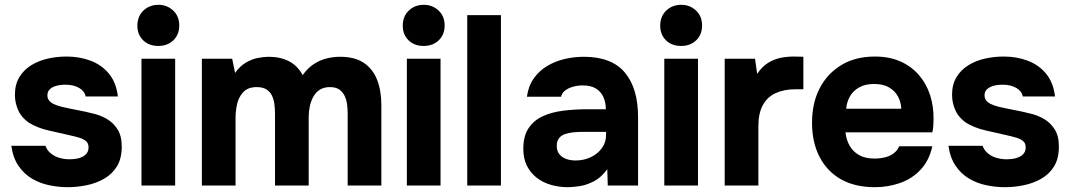

<svg xmlns="http://www.w3.org/2000/svg" viewBox="-20 -771 4448 798"><path d="M261 7Q224 7 185 -1Q146 -9 113 -28.5Q80 -48 57 -81.5Q34 -115 27 -165H169Q175 -147 190.5 -134Q206 -121 226.5 -115Q247 -109 268 -109Q282 -109 296 -111Q310 -113 322 -119Q334 -125 341 -134.5Q348 -144 348 -159Q348 -175 338 -184Q328 -193 310 -198.5Q292 -204 269 -209Q228 -218 181 -229Q134 -240 100 -261Q86 -271 75 -283Q64 -295 57 -310Q50 -325 46 -341.5Q42 -358 42 -377Q42 -420 60.5 -450.5Q79 -481 110 -500Q141 -519 179 -527.5Q217 -536 257 -536Q311 -536 357 -518.5Q403 -501 433 -464.5Q463 -428 470 -370H336Q332 -392 309 -405.5Q286 -419 252 -419Q240 -419 226.5 -417Q213 -415 202 -410Q191 -405 184 -396.5Q177 -388 177 -374Q177 -363 183.5 -354Q190 -345 202.5 -339Q215 -333 233 -328Q267 -320 301.5 -313.5Q336 -307 363 -300Q396 -293 423.5 -277Q451 -261 468.5 -233.5Q486 -206 486 -162Q486 -112 466 -79.5Q446 -47 412.5 -28Q379 -9 339.5 -1Q300 7 261 7Z M568 0V-527H708V0ZM638 -580Q599 -580 575 -603.5Q551 -627 551 -664Q551 -703 576 -727Q601 -751 639 -751Q674 -751 699.5 -727.5Q725 -704 725 -665Q725 -627 700.5 -603.5Q676 -580 638 -580Z M819 0V-527H945L957 -468Q977 -496 1001.5 -510.5Q1026 -525 1051 -530Q1076 -535 1097 -535Q1144 -535 1180 -517Q1216 -499 1238 -459Q1259 -488 1284 -504.5Q1309 -521 1337 -528Q1365 -535 1394 -535Q1455 -535 1492.5 -509.5Q1530 -484 1547.5 -439Q1565 -394 1565 -334V0H1425V-297Q1425 -315 1423 -334Q1421 -353 1413.5 -370Q1406 -387 1391.5 -398Q1377 -409 1351 -409Q1326 -409 1309 -398Q1292 -387 1282 -368.5Q1272 -350 1267.5 -328.5Q1263 -307 1263 -285V0H1123V-298Q1123 -315 1121 -334Q1119 -353 1112 -370Q1105 -387 1089.5 -398Q1074 -409 1047 -409Q1010 -409 990.5 -387.5Q971 -366 965 -336.5Q959 -307 959 -282V0Z M1671 0V-527H1811V0ZM1741 -580Q1702 -580 1678 -603.5Q1654 -627 1654 -664Q1654 -703 1679 -727Q1704 -751 1742 -751Q1777 -751 1802.5 -727.5Q1828 -704 1828 -665Q1828 -627 1803.5 -603.5Q1779 -580 1741 -580Z M1922 0V-708H2062V0Z M2340 7Q2304 7 2270.5 -2.5Q2237 -12 2211 -32Q2185 -52 2170 -82Q2155 -112 2155 -152Q2155 -206 2177 -238.5Q2199 -271 2236 -288Q2273 -305 2321.5 -311Q2370 -317 2422 -317H2498Q2498 -346 2487.5 -368.5Q2477 -391 2456 -403.5Q2435 -416 2402 -416Q2381 -416 2361.5 -410.5Q2342 -405 2329 -395Q2316 -385 2312 -369H2170Q2176 -413 2198 -444.5Q2220 -476 2253 -496Q2286 -516 2325.5 -525.5Q2365 -535 2407 -535Q2522 -535 2577 -469.5Q2632 -404 2632 -284V0H2506L2504 -68Q2479 -33 2447.5 -17Q2416 -1 2387 3Q2358 7 2340 7ZM2372 -104Q2407 -104 2436 -118Q2465 -132 2482 -156Q2499 -180 2499 -210V-223H2403Q2382 -223 2362.5 -221Q2343 -219 2327.5 -213.5Q2312 -208 2303 -196Q2294 -184 2294 -164Q2294 -144 2304.5 -130.5Q2315 -117 2333 -110.5Q2351 -104 2372 -104Z M2741 0V-527H2881V0ZM2811 -580Q2772 -580 2748 -603.5Q2724 -627 2724 -664Q2724 -703 2749 -727Q2774 -751 2812 -751Q2847 -751 2872.5 -727.5Q2898 -704 2898 -665Q2898 -627 2873.5 -603.5Q2849 -580 2811 -580Z M2992 0V-527H3118L3127 -464Q3147 -494 3172 -509.5Q3197 -525 3224 -530.5Q3251 -536 3279 -536Q3292 -536 3303 -535.5Q3314 -535 3319 -535V-400H3286Q3239 -400 3204 -384Q3169 -368 3150.5 -334Q3132 -300 3132 -247V0Z M3616 7Q3533 7 3475 -26Q3417 -59 3386 -119.5Q3355 -180 3355 -261Q3355 -343 3387 -404.5Q3419 -466 3477.5 -501Q3536 -536 3616 -536Q3676 -536 3721.5 -516Q3767 -496 3798.5 -460Q3830 -424 3845.5 -376.5Q3861 -329 3860 -274Q3860 -260 3859 -247Q3858 -234 3855 -221H3494Q3497 -191 3511 -166Q3525 -141 3550.5 -126.5Q3576 -112 3614 -112Q3639 -112 3660 -117.5Q3681 -123 3696 -135Q3711 -147 3717 -163H3855Q3842 -104 3806.5 -66Q3771 -28 3721 -10.5Q3671 7 3616 7ZM3497 -319H3726Q3725 -346 3712.5 -369.5Q3700 -393 3675.5 -407.5Q3651 -422 3613 -422Q3575 -422 3549.5 -407Q3524 -392 3511.5 -368.5Q3499 -345 3497 -319Z M4156 7Q4119 7 4080 -1Q4041 -9 4008 -28.5Q3975 -48 3952 -81.5Q3929 -115 3922 -165H4064Q4070 -147 4085.5 -134Q4101 -121 4121.5 -115Q4142 -109 4163 -109Q4177 -109 4191 -111Q4205 -113 4217 -119Q4229 -125 4236 -134.5Q4243 -144 4243 -159Q4243 -175 4233 -184Q4223 -193 4205 -198.5Q4187 -204 4164 -209Q4123 -218 4076 -229Q4029 -240 3995 -261Q3981 -271 3970 -283Q3959 -295 3952 -310Q3945 -325 3941 -341.5Q3937 -358 3937 -377Q3937 -420 3955.5 -450.5Q3974 -481 4005 -500Q4036 -519 4074 -527.5Q4112 -536 4152 -536Q4206 -536 4252 -518.5Q4298 -501 4328 -464.5Q4358 -428 4365 -370H4231Q4227 -392 4204 -405.5Q4181 -419 4147 -419Q4135 -419 4121.5 -417Q4108 -415 4097 -410Q4086 -405 4079 -396.5Q4072 -388 4072 -374Q4072 -363 4078.5 -354Q4085 -345 4097.5 -339Q4110 -333 4128 -328Q4162 -320 4196.5 -313.5Q4231 -307 4258 -300Q4291 -293 4318.5 -277Q4346 -261 4363.5 -233.5Q4381 -206 4381 -162Q4381 -112 4361 -79.5Q4341 -47 4307.5 -28Q4274 -9 4234.5 -1Q4195 7 4156 7Z"/></svg>

Font: Onest
Style: Bold
Weight: 700
Designer: Dmitri Voloshin, Andrey Kudryavtsev
Foundry: Dmitri Voloshin, Andrey Kudryavtsev
Version: Version 1.000;gftools[0.9.33]